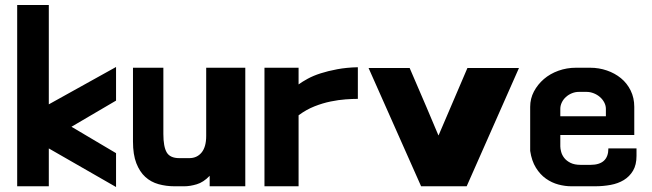

<svg xmlns="http://www.w3.org/2000/svg" viewBox="-20 -698 2618 771"><path d="M446 -429V-294L267 -189L446 -83V53L176 -102V50H49V-678H176V-279Z M808 -426H965V50H822V8Q797 34 770 42Q743 50 721 50H680Q647 50 616.5 41.5Q586 33 563.5 12.5Q541 -8 527.5 -42.5Q514 -77 514 -130V-426H636V-160Q636 -109 649.5 -86Q663 -63 700 -63H740Q771 -63 789.5 -85.5Q808 -108 808 -152Z M1417 -428V-301Q1396 -301 1368 -299Q1340 -297 1308 -290.5Q1276 -284 1243 -271Q1210 -258 1179 -235V50H1042V-426H1179V-359Q1194 -370 1216 -382Q1238 -394 1267.5 -403.5Q1297 -413 1334.5 -420Q1372 -427 1417 -428Z M1857 -425H2064L1854 50H1671L1460 -425H1625Q1669 -323 1692.5 -268Q1716 -213 1726.5 -187.5Q1737 -162 1739 -158Q1741 -154 1741 -154Z M2350 -426Q2385 -426 2417 -415Q2449 -404 2473.5 -384Q2498 -364 2512.5 -334.5Q2527 -305 2527 -269V-156H2230V-110Q2230 -101 2233.5 -88Q2237 -75 2246 -63.5Q2255 -52 2271 -44Q2287 -36 2312 -36H2351Q2423 -36 2423 -102H2536V-72Q2536 -36 2522 -12.5Q2508 11 2485 25Q2462 39 2432 44.5Q2402 50 2370 50H2274Q2249 50 2222.5 43Q2196 36 2172.5 19.5Q2149 3 2132 -24.5Q2115 -52 2109 -92V-269Q2109 -302 2124 -330.5Q2139 -359 2164 -380.5Q2189 -402 2222.5 -414Q2256 -426 2293 -426ZM2230 -231H2413V-261Q2413 -274 2406.5 -286.5Q2400 -299 2389 -308.5Q2378 -318 2364 -323.5Q2350 -329 2336 -329H2304Q2290 -329 2276.5 -323.5Q2263 -318 2252.5 -308.5Q2242 -299 2236 -286.5Q2230 -274 2230 -261Z"/></svg>

Font: BM HANNA
Style: Regular
Weight: 400
Designer: BONGJIN KIM, JAEHYUN KEUM, MINJUNG KIM, JUHEE TAE
Foundry: WOOWA BROTHERS Corporation.
Version: Version 1.000